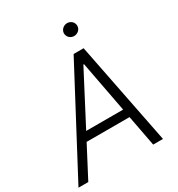

<svg xmlns="http://www.w3.org/2000/svg" viewBox="-227 -1047 1094 1181"><g transform="rotate(-30 320.0 -456.0)"><path d="M-17.4 0 367.9 -727.3H438.9L582.7 0H513.1L471.6 -219.1H166.9L52.2 0ZM460.6 -278.8 392 -641H387.4L198.2 -278.8ZM379.6 -867.5Q380 -876.8 383.9 -884.8Q387.8 -892.8 394.4 -898.8Q400.9 -904.8 409.4 -908.4Q418 -911.9 427.6 -911.9Q437.5 -911.9 446.2 -908.2Q454.9 -904.5 461.3 -898.3Q467.7 -892 471.2 -883.5Q474.8 -875 474.4 -865.4Q474.4 -856.5 470.5 -848.4Q466.6 -840.2 460 -834.2Q453.5 -828.1 444.8 -824.6Q436.1 -821 426.5 -821Q416.5 -821 407.8 -824.8Q399.1 -828.5 392.9 -834.7Q386.7 -840.9 383.2 -849.4Q379.6 -858 379.6 -867.5Z"/></g></svg>

Font: Inter P Light
Style: Italic
Weight: 300
Italic angle: 9.39999°
Designer: Rasmus Andersson
Foundry: rsms
Version: Version 3.018;git-588b23468